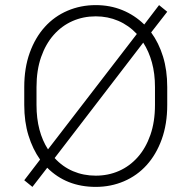

<svg xmlns="http://www.w3.org/2000/svg" viewBox="-20 -726 750 752"><path d="M75 -20 137 -101Q108 -142 91.5 -195.5Q75 -249 75 -315V-385Q75 -460 96.5 -519.5Q118 -579 155.5 -620.5Q193 -662 244.5 -684Q296 -706 355 -706Q411 -706 459 -686.5Q507 -667 545 -630L603 -706L635 -680L572 -599Q602 -558 618.5 -504.5Q635 -451 635 -385V-315Q635 -240 613.5 -180.5Q592 -121 554.5 -79.5Q517 -38 465.5 -16Q414 6 355 6Q240 6 165 -69L107 6ZM355 -38Q404 -38 446 -56.5Q488 -75 519.5 -110.5Q551 -146 569 -197.5Q587 -249 587 -315V-385Q587 -438 575 -481.5Q563 -525 541 -559L194 -107Q225 -73 266 -55.5Q307 -38 355 -38ZM123 -315Q123 -262 134.5 -218.5Q146 -175 168 -141L516 -593Q484 -627 443 -644.5Q402 -662 355 -662Q306 -662 264 -643.5Q222 -625 190.5 -589.5Q159 -554 141 -502.5Q123 -451 123 -385Z"/></svg>

Font: PT Root UI Web Light
Style: Regular
Weight: 300
Designer: Vitaly Kuzmin
Foundry: ParaType Ltd.
Version: Version 1.000W